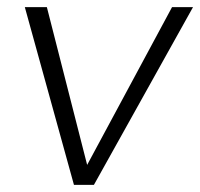

<svg xmlns="http://www.w3.org/2000/svg" viewBox="-20 -520 563 540"><path d="M522.9 -500 244.1 0H188L49.8 -500H111.8L225.1 -56.2L463.9 -500Z"/></svg>

Font: Human Sans Light
Style: Italic
Weight: 300
Italic angle: -8°
Designer: Tim Radville
Foundry: Continuum
Version: Version 1.000;FEAKit 1.0